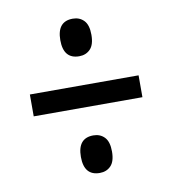

<svg xmlns="http://www.w3.org/2000/svg" viewBox="-63 -664 552 614"><g transform="rotate(-10 212.5 -357.5)"><path d="M162 -547Q162 -608 213 -608Q235 -608 249 -593.5Q263 -579 263 -547Q263 -515 249 -500.5Q235 -486 213 -486Q162 -486 162 -547ZM36 -393H389V-322H36ZM162 -168Q162 -229 213 -229Q235 -229 249 -214.5Q263 -200 263 -168Q263 -136 249 -121.5Q235 -107 213 -107Q162 -107 162 -168Z"/></g></svg>

Font: Noto Serif CondExtraBold
Style: Regular
Weight: 800
Width: 3
Designer: Monotype Design Team
Foundry: Monotype Imaging Inc.
Version: Version 1.001